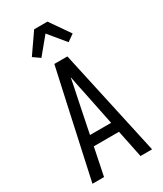

<svg xmlns="http://www.w3.org/2000/svg" viewBox="-238 -1062 975 1149"><g transform="rotate(-30 250.0 -487.5)"><path d="M44 0 151 -490 205 -735H295L456 0H376L337 -190H163L124 0ZM177 -260H323L276 -490Q269 -522 262.5 -554Q256 -586 250 -618Q244 -586 237.5 -554Q231 -522 224 -490ZM156 -805 109 -838 204 -975H296L391 -838L344 -805L250 -919Z"/></g></svg>

Font: Iosevka srxl
Style: Regular
Weight: 400
Monospace: yes
Designer: Belleve Invis
Foundry: Belleve Invis
Version: Version 33.0.1; ttfautohint (v1.8.3)